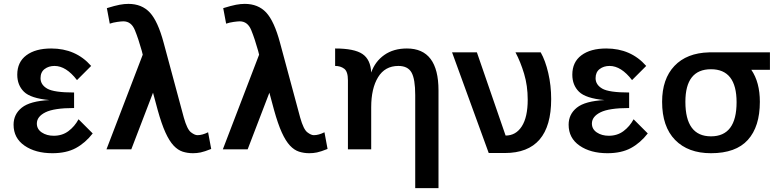

<svg xmlns="http://www.w3.org/2000/svg" viewBox="-20 -770 4026 990"><path d="M458 -82Q420 -33 371 -6.5Q322 20 250 20Q163 20 106.5 -19Q50 -58 50 -127Q50 -181 92.5 -215Q135 -249 235 -254Q138 -263 103.5 -297Q69 -331 69 -385Q69 -450 116 -485Q163 -520 244 -520Q371 -520 450 -430L377 -357Q321 -430 261 -430Q231 -430 210 -414Q189 -398 189 -367Q189 -333 223.5 -313Q258 -293 362 -293V-213Q259 -213 214.5 -191Q170 -169 170 -133Q170 -104 195.5 -87Q221 -70 257 -70Q301 -70 333 -94Q365 -118 385 -155Z M716 -488 711 -508Q694 -569 675.5 -614.5Q657 -660 616 -660Q606 -660 584.5 -657Q563 -654 546 -648L531 -728Q573 -741 597 -745.5Q621 -750 642 -750Q711 -750 752.5 -705.5Q794 -661 824 -549L928 -163Q945 -103 964.5 -88Q984 -73 998 -73Q1023 -73 1053 -88L1069 -2Q1034 12 1014.5 16Q995 20 975 20Q947 20 922 12Q897 4 875 -19.5Q853 -43 833 -87Q813 -131 793 -203L769 -292L657 0H529Z M1316 -488 1311 -508Q1294 -569 1275.5 -614.5Q1257 -660 1216 -660Q1206 -660 1184.5 -657Q1163 -654 1146 -648L1131 -728Q1173 -741 1197 -745.5Q1221 -750 1242 -750Q1311 -750 1352.5 -705.5Q1394 -661 1424 -549L1528 -163Q1545 -103 1564.5 -88Q1584 -73 1598 -73Q1623 -73 1653 -88L1669 -2Q1634 12 1614.5 16Q1595 20 1575 20Q1547 20 1522 12Q1497 4 1475 -19.5Q1453 -43 1433 -87Q1413 -131 1393 -203L1369 -292L1257 0H1129Z M1774 -356Q1774 -401 1755 -415.5Q1736 -430 1708 -430V-520Q1807 -520 1849 -491.5Q1891 -463 1894 -396Q1914 -453 1961.5 -486.5Q2009 -520 2078 -520Q2241 -520 2241 -304V200H2121V-280Q2121 -362 2102 -396Q2083 -430 2034 -430Q1965 -430 1929.5 -372Q1894 -314 1894 -217V0H1774Z M2500 19 2311 -500H2439L2587 -71Q2640 -71 2670.5 -118.5Q2701 -166 2701 -256Q2701 -328 2682.5 -389.5Q2664 -451 2638 -500H2768Q2792 -458 2807 -393.5Q2822 -329 2822 -259Q2822 19 2583 19Z M3320 -82Q3282 -33 3233 -6.5Q3184 20 3112 20Q3025 20 2968.5 -19Q2912 -58 2912 -127Q2912 -181 2954.5 -215Q2997 -249 3097 -254Q3000 -263 2965.5 -297Q2931 -331 2931 -385Q2931 -450 2978 -485Q3025 -520 3106 -520Q3233 -520 3312 -430L3239 -357Q3183 -430 3123 -430Q3093 -430 3072 -414Q3051 -398 3051 -367Q3051 -333 3085.5 -313Q3120 -293 3224 -293V-213Q3121 -213 3076.5 -191Q3032 -169 3032 -133Q3032 -104 3057.5 -87Q3083 -70 3119 -70Q3163 -70 3195 -94Q3227 -118 3247 -155Z M3394 -245Q3394 -363 3457.5 -430Q3521 -497 3636 -500H3950V-410H3854Q3898 -346 3898 -245Q3898 -117 3836 -48.5Q3774 20 3646 20Q3528 20 3461 -48.5Q3394 -117 3394 -245ZM3646 -67Q3778 -67 3778 -243Q3778 -413 3646 -413Q3514 -413 3514 -245Q3514 -67 3646 -67Z"/></svg>

Font: Moderustic Med
Style: Regular
Weight: 500
Designer: Tural Alisoy
Foundry: TAFT Foundry
Version: Version 2.110